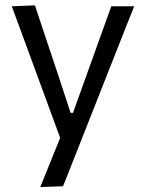

<svg xmlns="http://www.w3.org/2000/svg" viewBox="-20 -520 558 734"><path d="M134 195Q154 146 174 96Q194 46 214 -3V18Q195 -33 176 -85.5Q157 -138 138.5 -187.5L105.5 -277.5Q86 -331 65.2 -387Q44.5 -443 25 -496L113.5 -499.5Q135 -435 155.5 -373.5Q176 -312 197.5 -248L250 -88.5H259L316.5 -248.5Q339 -311 361 -372.5Q383 -434 405.5 -496H493Q477 -456 462.2 -418.8Q447.5 -381.5 429.8 -336.5Q412 -291.5 387.5 -229.5L332.5 -90Q295 5 268.8 71.5Q242.5 138 221 192Z"/></svg>

Font: Commissioner Thin
Style: Regular
Weight: 400
Version: Version 1.000